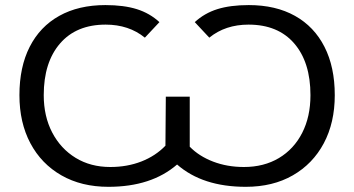

<svg xmlns="http://www.w3.org/2000/svg" viewBox="-20 -718 1378 748"><path d="M624.5 -150.4 626 -341.3H719.2V-146.5Q755.4 -109.4 810.3 -88.4Q865.2 -67.4 930.2 -67.4Q1008.3 -67.4 1066.7 -102.3Q1125 -137.2 1157.2 -200.2Q1189.5 -263.2 1189.5 -347.2Q1189.5 -475.6 1126.2 -548.8Q1063 -622.1 948.2 -622.1Q857.9 -622.1 795.4 -571.3L738.8 -631.8Q776.4 -666.5 826.9 -682.4Q877.4 -698.2 949.2 -698.2Q1054.2 -698.2 1129.2 -656.2Q1204.1 -614.3 1244.1 -535.6Q1284.2 -457 1284.2 -347.2Q1284.2 -240.2 1241.5 -159.9Q1198.7 -79.6 1120.8 -34.9Q1043 9.8 937.5 9.8Q769 9.8 669.9 -77.1Q569.8 9.8 402.3 9.8Q297.4 9.8 219.2 -34.9Q141.1 -79.6 98.4 -159.9Q55.7 -240.2 55.7 -347.2Q55.7 -457 95.7 -535.6Q135.7 -614.3 210.9 -656.2Q286.1 -698.2 390.6 -698.2Q462.4 -698.2 512.9 -682.4Q563.5 -666.5 601.1 -631.8L544.4 -571.3Q481.9 -622.1 391.6 -622.1Q277.3 -622.1 213.9 -548.6Q150.4 -475.1 150.4 -347.2Q150.4 -265.1 183.3 -201.9Q216.3 -138.7 274.7 -103Q333 -67.4 409.7 -67.4Q475.6 -67.4 530.8 -88.9Q585.9 -110.4 624.5 -150.4Z"/></svg>

Font: Arimo Nerd Font
Style: Regular
Weight: 400
Designer: Steve Matteson
Foundry: Monotype Imaging Inc.
Version: Version 1.33;Nerd Fonts 3.2.1